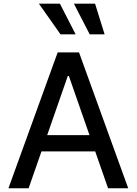

<svg xmlns="http://www.w3.org/2000/svg" viewBox="-20 -1008 732 1028"><path d="M343 -601.2H348.7L459.2 -284.4H232.6ZM25.2 0H133.2L202.1 -197.4H489.7L558.6 0H666.5L403.1 -727.3H288.7ZM188.2 -988.3 304 -824.2H384.9L300.8 -988.3ZM375.7 -988.3 460.2 -824.2H540.1L489 -988.3Z"/></svg>

Font: Inter 465
Style: Regular
Weight: 400
Designer: Rasmus Andersson
Foundry: rsms
Version: Version 3.019;Glyphs 3.1.2 (3151)